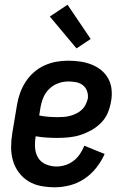

<svg xmlns="http://www.w3.org/2000/svg" viewBox="-20 -785 540 813"><path d="M212 8Q182 8 153 2.5Q124 -3 100.5 -17.5Q77 -32 60 -54.5Q43 -77 35 -104.5Q27 -132 27 -161.5Q27 -191 32 -221L52 -341Q56 -366 65 -391Q74 -416 88.5 -438.5Q103 -461 123.5 -479Q144 -497 168.5 -508Q193 -519 218 -523.5Q243 -528 268 -528Q294 -528 319 -524.5Q344 -521 367 -512Q390 -503 408.5 -488Q427 -473 438.5 -452Q450 -431 452.5 -405.5Q455 -380 450 -354Q446 -330 436 -306.5Q426 -283 407.5 -264.5Q389 -246 366.5 -233.5Q344 -221 320.5 -213.5Q297 -206 272.5 -203.5Q248 -201 224 -201Q201 -201 177.5 -202.5Q154 -204 131 -208V-207Q127 -183 128.5 -159.5Q130 -136 141.5 -117Q153 -98 174.5 -89Q196 -80 220 -80Q238 -80 257 -86Q276 -92 291.5 -104Q307 -116 318.5 -133Q330 -150 337 -168L423 -133Q410 -103 388 -75Q366 -47 337.5 -28Q309 -9 276.5 -0.5Q244 8 212 8ZM225 -289Q238 -289 251 -290Q264 -291 277 -294.5Q290 -298 302.5 -304Q315 -310 325.5 -319.5Q336 -329 342.5 -342Q349 -355 352 -368Q354 -384 348.5 -399.5Q343 -415 330.5 -424.5Q318 -434 302 -437Q286 -440 269 -440Q247 -440 225.5 -432Q204 -424 187.5 -407.5Q171 -391 162.5 -369.5Q154 -348 151 -327L146 -296Q165 -292 185 -290.5Q205 -289 225 -289ZM304 -580 191 -715 266 -765 364 -620Z"/></svg>

Font: Iosevka Term Curly Semibold
Style: Italic
Weight: 600
Italic angle: -9°
Designer: Belleve Invis
Foundry: Belleve Invis
Version: Version 32.3.0